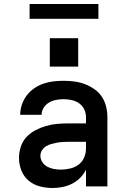

<svg xmlns="http://www.w3.org/2000/svg" viewBox="-20 -932 640 960"><path d="M243 8Q211 8 179.5 0Q148 -8 123.5 -28.5Q99 -49 87 -79.5Q75 -110 75 -142Q75 -171 84 -198.5Q93 -226 112 -246.5Q131 -267 156.5 -280.5Q182 -294 209.5 -302Q237 -310 265 -312.5Q293 -315 322 -315H410V-346Q410 -367 401 -385.5Q392 -404 375.5 -415.5Q359 -427 339 -431.5Q319 -436 298 -436Q279 -436 260.5 -432.5Q242 -429 225.5 -419.5Q209 -410 198.5 -393.5Q188 -377 188 -358H81Q81 -384 89.5 -409Q98 -434 113.5 -454.5Q129 -475 150.5 -490Q172 -505 196.5 -513.5Q221 -522 246.5 -525Q272 -528 298 -528Q325 -528 352 -524.5Q379 -521 404 -511.5Q429 -502 451.5 -486.5Q474 -471 489 -448.5Q504 -426 510.5 -399.5Q517 -373 517 -346V0H410V-84Q399 -61 381 -43Q363 -25 340.5 -13.5Q318 -2 293 3Q268 8 243 8ZM285 -84Q308 -84 331 -89.5Q354 -95 372.5 -108.5Q391 -122 400.5 -144Q410 -166 410 -189V-223H322Q307 -223 292.5 -222Q278 -221 264 -218.5Q250 -216 236 -212Q222 -208 210 -200.5Q198 -193 190 -180.5Q182 -168 182 -153Q182 -136 192 -121Q202 -106 217.5 -98Q233 -90 250 -87Q267 -84 285 -84ZM229 -599V-741H371V-599ZM128 -838V-912H472V-838Z"/></svg>

Font: Iosevka SS04 Semibold Extended
Style: Regular
Weight: 600
Width: 7
Monospace: yes
Designer: Belleve Invis
Foundry: Belleve Invis
Version: Version 19.0.0; ttfautohint (v1.8.4)